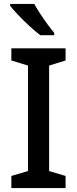

<svg xmlns="http://www.w3.org/2000/svg" viewBox="-20 -961 394 981"><path d="M315 0H38V-62L123 -87V-626L38 -652V-714H315V-652L231 -626V-87L315 -62ZM155 -941Q167 -919 185 -891.5Q203 -864 222 -838Q241 -812 257 -793V-781H186Q162 -799 131.5 -827Q101 -855 73.5 -884Q46 -913 32 -931V-941Z"/></svg>

Font: Noto Sans Gurmukhi Medium
Style: Regular
Weight: 500
Designer: Jelle Bosma - Monotype Design Team
Foundry: Monotype Imaging Inc.
Version: Version 2.004; ttfautohint (v1.8.4.7-5d5b)